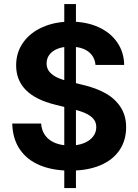

<svg xmlns="http://www.w3.org/2000/svg" viewBox="-20 -846 695 964"><path d="M302.7 -825.7H361.3V98.1H302.7ZM41.5 -225.6H186.5Q189 -189.5 207.8 -164.8Q226.6 -140.1 258.3 -127.7Q290 -115.2 331.1 -115.2Q370.6 -115.2 400.4 -127Q430.2 -138.7 446.8 -159.7Q463.4 -180.7 463.4 -208Q463.4 -232.4 449 -249.3Q434.6 -266.1 407.5 -278.1Q380.4 -290 337.9 -300.3L257.8 -320.3Q61 -368.2 61 -518.1Q61 -582.5 96.2 -632.3Q131.3 -682.1 193.6 -709.7Q255.9 -737.3 334.5 -737.3Q414.1 -737.3 474.6 -709.7Q535.2 -682.1 568.8 -632.8Q602.5 -583.5 603.5 -520H459.5Q457 -548.8 441.2 -569.6Q425.3 -590.3 397.7 -601.1Q370.1 -611.8 333 -611.8Q295.9 -611.8 269 -601.1Q242.2 -590.3 228 -571.3Q213.9 -552.2 213.9 -527.8Q213.9 -502 229.2 -484.4Q244.6 -466.8 270 -455.6Q295.4 -444.3 330.1 -436L396 -419.9Q460.9 -404.8 509.3 -377.9Q557.6 -351.1 585.4 -308.3Q613.3 -265.6 613.3 -207Q613.3 -141.1 579.8 -91.8Q546.4 -42.5 483.2 -15.9Q419.9 10.7 332.5 10.7Q244.6 10.7 179.9 -16.4Q115.2 -43.5 79.3 -96.4Q43.5 -149.4 41.5 -225.6Z"/></svg>

Font: Inter RS Variable
Style: Regular
Weight: 400
Designer: Rasmus Andersson (customised by Maria Ramos and Noel Pretorius)
Foundry: rsms
Version: Version 3.001;Glyphs 3.2.3 (3260)